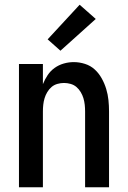

<svg xmlns="http://www.w3.org/2000/svg" viewBox="-20 -790 540 810"><path d="M60 0V-520H161V-435Q169 -455 181 -473Q193 -491 210.5 -503.5Q228 -516 249 -522Q270 -528 291 -528Q315 -528 338.5 -520.5Q362 -513 379.5 -497Q397 -481 409 -459.5Q421 -438 428 -415Q435 -392 437.5 -368Q440 -344 440 -320V0H339V-320Q339 -334 337.5 -348Q336 -362 332 -375.5Q328 -389 320.5 -401.5Q313 -414 302.5 -423Q292 -432 278 -436Q264 -440 250 -440Q236 -440 222 -436Q208 -432 197.5 -423Q187 -414 179.5 -401.5Q172 -389 168 -375.5Q164 -362 162.5 -348Q161 -334 161 -320V0ZM235 -576 181 -624 316 -770 384 -710Z"/></svg>

Font: Zed Mono Semibold
Style: Regular
Weight: 600
Monospace: yes
Designer: Belleve Invis
Foundry: Belleve Invis
Version: Version 1.0.0; ttfautohint (v1.8.4)